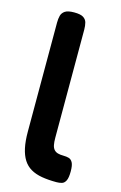

<svg xmlns="http://www.w3.org/2000/svg" viewBox="-113 -760 516 820"><g transform="rotate(15 145.5 -350.0)"><path d="M224 10Q187 10 158.5 5Q130 0 109.5 -12Q89 -24 76 -44.5Q63 -65 56.5 -95Q50 -125 50 -167V-649Q50 -666 53.5 -679.5Q57 -693 69.5 -701.5Q82 -710 110 -710Q138 -710 150.5 -702Q163 -694 166.5 -680.5Q170 -667 170 -650V-172Q170 -153 172.5 -140.5Q175 -128 181.5 -120.5Q188 -113 198.5 -110Q209 -107 224 -107Q237 -107 247.5 -104Q258 -101 264.5 -89Q271 -77 271 -50Q271 -22 264.5 -9Q258 4 247 7Q236 10 224 10Z"/></g></svg>

Font: Fredoka Light Medium
Style: Regular
Weight: 500
Version: Version 2.001